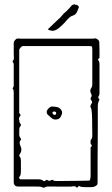

<svg xmlns="http://www.w3.org/2000/svg" viewBox="-20 -883 531 909"><path d="M179 3Q175 1 166.5 0.5Q158 0 135.5 0Q113 0 66 0Q45 0 45 -22V-444Q45 -449 44.5 -454Q44 -459 40 -463Q39 -465 42 -469Q45 -473 45 -477V-578Q45 -584 41 -589Q37 -594 45 -600Q46 -607 45.5 -614.5Q45 -622 45 -629V-681Q45 -686 51 -693Q57 -700 61 -700Q65 -701 69.5 -700.5Q74 -700 78 -700H420Q424 -700 428.5 -701Q433 -702 436 -700Q441 -698 445.5 -693.5Q450 -689 450 -684Q450 -675 450.5 -666Q451 -657 451 -646V-611Q451 -607 446.5 -604.5Q442 -602 446 -597Q451 -591 451 -581V-442Q451 -436 449 -432Q447 -428 445 -423Q444 -421 448 -416Q452 -411 450 -409Q446 -402 444.5 -394.5Q443 -387 443 -379Q443 -319 443 -275.5Q443 -232 442.5 -194Q442 -156 442 -115.5Q442 -75 442 -22Q442 -18 441.5 -13.5Q441 -9 439 -7Q427 3 414 3H382Q375 3 367.5 2Q360 1 353 -3Q346 9 340.5 3Q335 -3 327 -1Q324 0 315.5 0.5Q307 1 282.5 0.5Q258 0 205 0Q198 0 192.5 4Q187 8 179 3ZM186 -26Q188 -24 194 -27Q199 -33 203 -31Q207 -29 211 -27Q215 -26 221 -29.5Q227 -33 229 -31Q236 -26 243 -26Q250 -26 257 -26L358 -27Q370 -27 381.5 -27.5Q393 -28 404 -28Q409 -37 409 -49V-186Q418 -192 412.5 -198Q407 -204 409 -211Q410 -213 409 -215.5Q408 -218 409 -219Q417 -227 417 -241Q417 -298 416 -325Q415 -352 413.5 -361.5Q412 -371 409 -375Q407 -377 408.5 -382.5Q410 -388 412 -390Q417 -397 415.5 -402Q414 -407 409 -413Q408 -415 409.5 -419Q411 -423 412 -424Q416 -429 412 -438Q403 -454 412 -466Q416 -472 416.5 -477.5Q417 -483 417 -490V-646Q417 -660 415 -662.5Q413 -665 401 -665H89Q84 -665 78 -658.5Q72 -652 71 -647V-347Q81 -340 75 -333Q69 -326 70 -318Q72 -313 72 -308Q72 -303 76 -298Q81 -293 78 -287Q72 -281 71.5 -272.5Q71 -264 71 -247Q71 -242 72.5 -237.5Q74 -233 78 -228Q79 -227 79.5 -224Q80 -221 78 -220Q73 -214 73 -208Q73 -202 76 -194Q87 -172 74 -154Q70 -148 72 -143Q77 -138 78 -132Q79 -126 79 -120V-73Q79 -65 78 -58.5Q77 -52 72 -46Q69 -43 71.5 -38.5Q74 -34 78 -34H161Q168 -34 174.5 -32.5Q181 -31 186 -26ZM242 -317Q232 -317 222.5 -325.5Q213 -334 205 -341Q197 -353 205 -364Q211 -372 217.5 -376Q224 -380 234 -378Q253 -378 263.5 -369.5Q274 -361 274 -349Q274 -342 267 -329.5Q260 -317 242 -317ZM239 -339Q244 -339 245 -343Q246 -347 246 -348Q246 -355 236 -355Q233 -356 229 -352Q228 -348 229 -346Q233 -339 239 -339ZM206 -744Q217 -754 227 -764Q237 -774 248 -784Q269 -802 281 -818Q289 -825 296 -831.5Q303 -838 310 -846Q314 -851 318.5 -856Q323 -861 330 -862Q332 -864 335 -861.5Q338 -859 340 -860Q343 -862 349 -856.5Q355 -851 353 -848Q349 -836 343.5 -824.5Q338 -813 322 -808Q316 -806 311 -802Q306 -798 301 -793Q294 -784 283.5 -773Q273 -762 256 -748Q238 -735 224.5 -737.5Q211 -740 206 -744Z"/></svg>

Font: Sankofa Display
Style: Regular
Weight: 400
Designer: Batsirai Madzonga
Foundry: Batsirai Madzonga
Version: Version 1.000; ttfautohint (v1.8.4.7-5d5b)